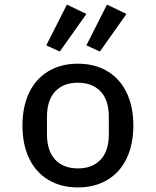

<svg xmlns="http://www.w3.org/2000/svg" viewBox="-20 -806 680 838"><path d="M78 -258Q78 -340 107 -401Q136 -462 191 -495Q246 -528 320 -528Q394 -528 449 -495Q504 -462 533 -401Q562 -340 562 -258Q562 -176 533 -115Q504 -54 449 -21Q394 12 320 12Q246 12 191 -21Q136 -54 107 -115Q78 -176 78 -258ZM320 -71Q383 -71 419 -109Q455 -147 455 -220V-296Q455 -369 419 -407Q383 -445 320 -445Q257 -445 221 -407Q185 -369 185 -296V-220Q185 -147 221 -109Q257 -71 320 -71ZM241 -581 182 -608 272 -786 357 -745ZM447 -786 532 -745 416 -581 357 -608Z"/></svg>

Font: Writer Medium
Style: Regular
Weight: 500
Monospace: yes
Designer: Mike Abbink, Paul van der Laan, Pieter van Rosmalen
Foundry: Bold Monday
Version: Version 2.001 2020